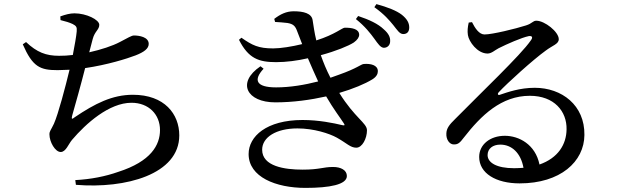

<svg xmlns="http://www.w3.org/2000/svg" viewBox="-20 -856 3040 936"><path d="M275 -758C300 -752 319 -746 334 -739C351 -730 356 -725 354 -703C352 -679 344 -635 335 -588C312 -585 289 -584 268 -584C204 -584 160 -601 107 -651L91 -640C139 -530 175 -514 261 -514L319 -516C299 -433 264 -300 243 -253C228 -221 221 -217 221 -201C221 -164 249 -115 276 -115C301 -115 314 -154 331 -174C399 -254 512 -355 621 -355C705 -355 760 -298 760 -222C760 -149 716 -69 556 -18C494 4 423 18 347 22L350 45C593 65 854 -6 854 -196C854 -300 782 -394 628 -394C527 -394 443 -351 345 -285C329 -272 328 -276 332 -293C345 -338 375 -445 395 -524C504 -540 599 -570 641 -586C682 -602 705 -619 705 -642C705 -676 658 -683 633 -683C621 -683 603 -671 564 -651C528 -632 473 -614 415 -601L432 -666C442 -704 464 -711 464 -735C464 -760 401 -791 343 -791C321 -791 299 -785 274 -776Z M1805 -667C1823 -642 1835 -624 1851 -623C1869 -623 1882 -636 1882 -655C1883 -675 1874 -693 1851 -713C1823 -740 1780 -760 1726 -778L1715 -763C1760 -727 1786 -693 1805 -667ZM1897 -734C1917 -709 1928 -690 1946 -690C1965 -690 1975 -702 1975 -722C1975 -744 1965 -763 1939 -784C1913 -804 1870 -821 1815 -836L1805 -821C1855 -785 1877 -758 1897 -734ZM1648 -246C1606 -256 1535 -271 1455 -271C1279 -271 1192 -191 1192 -105C1192 7 1325 60 1469 60C1587 60 1671 44 1671 2C1671 -27 1641 -42 1604 -42C1554 -42 1539 -29 1455 -29C1368 -29 1258 -45 1258 -126C1258 -187 1326 -230 1430 -230C1510 -230 1586 -205 1622 -185C1672 -157 1688 -136 1717 -136C1746 -136 1769 -181 1769 -221C1769 -256 1710 -281 1634 -403C1702 -423 1759 -447 1795 -469C1816 -482 1822 -496 1822 -509C1822 -539 1786 -547 1753 -544C1740 -543 1721 -523 1633 -492L1591 -477C1571 -516 1557 -550 1544 -587C1618 -607 1679 -632 1705 -649C1723 -662 1731 -675 1731 -687C1730 -716 1694 -721 1661 -721C1648 -721 1614 -688 1522 -659C1513 -695 1508 -733 1504 -758C1499 -791 1460 -801 1412 -801C1376 -801 1347 -787 1317 -764L1321 -749C1341 -748 1364 -746 1381 -744C1411 -739 1420 -728 1429 -703L1453 -641C1404 -629 1348 -620 1312 -620C1240 -620 1210 -635 1157 -672L1145 -662C1191 -571 1241 -553 1326 -553C1375 -553 1429 -560 1481 -572C1498 -532 1515 -494 1531 -459C1465 -442 1394 -430 1326 -430C1228 -430 1214 -466 1265 -521L1250 -533C1132 -453 1183 -357 1322 -357C1409 -357 1494 -369 1570 -386C1606 -324 1640 -280 1656 -255C1662 -246 1661 -243 1648 -246Z M2342 -688C2316 -688 2296 -718 2281 -748L2265 -746C2260 -724 2258 -705 2261 -685C2266 -653 2307 -595 2357 -595C2376 -595 2392 -611 2411 -621C2451 -641 2523 -673 2558 -680C2572 -682 2581 -676 2567 -658C2520 -589 2322 -401 2199 -276C2170 -248 2157 -230 2156 -206C2154 -174 2173 -152 2191 -152C2211 -151 2221 -158 2241 -185C2326 -294 2424 -389 2563 -389C2682 -389 2744 -313 2742 -225C2741 -152 2701 -86 2610 -54C2590 -152 2510 -194 2441 -194C2370 -194 2316 -152 2316 -91C2316 -11 2398 38 2513 38C2712 38 2828 -68 2829 -198C2831 -343 2719 -428 2587 -428C2514 -428 2456 -407 2417 -394C2408 -390 2403 -398 2412 -407C2453 -451 2580 -566 2640 -609C2674 -635 2704 -641 2704 -665C2704 -701 2635 -755 2595 -755C2577 -755 2576 -742 2544 -732C2494 -716 2380 -688 2342 -688ZM2532 -38C2517 -37 2502 -36 2486 -36C2401 -36 2357 -63 2357 -100C2357 -131 2382 -151 2419 -151C2475 -151 2519 -110 2532 -38Z"/></svg>

Font: Noto Serif CJK KR SemiBold
Style: Regular
Weight: 600
Designer: Ryoko NISHIZUKA 西塚涼子 (kana & ideographs); Frank Grießhammer (Latin, Greek & Cyrillic); Wenlong ZHANG 张文龙 (bopomofo); San
Foundry: Adobe
Version: Version 2.001;hotconv 1.1.0;makeotfexe 2.6.0